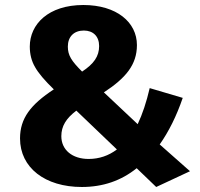

<svg xmlns="http://www.w3.org/2000/svg" viewBox="-20 -730 800 767"><path d="M313 -710C173 -710 99 -633 99 -544C99 -513 106 -486 120 -462C134 -437 159 -408 195 -373C102 -312 60 -257 60 -177C60 -60 160 17 307 17C391 17 464 -8 526 -58L604 17L739 -46L618 -153C654 -204 685 -266 710 -339L578 -378C565 -322 549 -274 530 -234L395 -361C482 -418 527 -471 527 -550C527 -641 446 -710 313 -710ZM315 -608C352 -608 376 -585 376 -546C376 -505 355 -475 308 -444C265 -487 251 -509 251 -544C251 -583 275 -608 315 -608ZM447 -133C414 -108 376 -95 334 -95C269 -95 225 -131 225 -186C225 -226 244 -257 285 -288Z"/></svg>

Font: Fira Sans
Style: Bold
Weight: 700
Designer: Carrois Corporate & Edenspiekermann AG
Foundry: Carrois Corporate GbR & Edenspiekermann AG
Version: Version 4.203